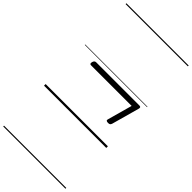

<svg xmlns="http://www.w3.org/2000/svg" viewBox="-450 -1087 1664 1664"><g transform="rotate(45 381.5 -255.0)"><path d="M621 -164Q605 -164 599.5 -169.5Q594 -175 598 -186L661 -413H163Q153 -413 150 -419Q147 -425 150 -439Q157 -463 176 -463H708Q729 -463 721 -437L651 -185Q647 -173 640.5 -168.5Q634 -164 621 -164ZM0 490H763V500H0ZM0 -20H763V0H0ZM0 -505H763V-500H0ZM0 -1010H763V-1000H0Z"/></g></svg>

Font: Playwrite TZ Guides
Style: Regular
Weight: 400
Designer: Veronika Burian, José Scaglione
Foundry: TypeTogether
Version: Version 1.003